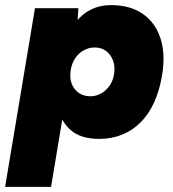

<svg xmlns="http://www.w3.org/2000/svg" viewBox="-45 -532 677 752"><path d="M-25 200 92 -500H262L256 -408L155 200ZM389 -512Q465 -512 514.5 -477.5Q564 -443 584 -380.5Q604 -318 589 -233Q579 -175 558 -129.5Q537 -84 505.5 -52.5Q474 -21 433 -4.5Q392 12 344 12Q270 12 230 -24Q190 -60 179.5 -123Q169 -186 183 -267Q193 -325 210.5 -370.5Q228 -416 253.5 -447.5Q279 -479 313 -495.5Q347 -512 389 -512ZM326 -346Q308 -346 292.5 -339.5Q277 -333 264.5 -321.5Q252 -310 243.5 -293.5Q235 -277 232 -257Q225 -212 247.5 -183.5Q270 -155 309 -155Q326 -155 341.5 -161.5Q357 -168 369.5 -179.5Q382 -191 390.5 -207Q399 -223 402 -243Q408 -287 386 -316.5Q364 -346 326 -346Z"/></svg>

Font: Figtree Black
Style: Italic
Weight: 900
Italic angle: -9.5°
Foundry: Erik Kennedy
Version: Version 2.001;gftools[0.9.30]